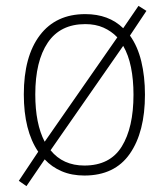

<svg xmlns="http://www.w3.org/2000/svg" viewBox="-20 -587 569 653"><path d="M473 -265Q473 -138 421.5 -64Q370 10 267 10Q224 10 190 -4.5Q156 -19 132 -45L70 46L44 28L110 -71Q61 -143 61 -266Q61 -395 115.5 -467Q170 -539 270 -539Q350 -539 399 -491L451 -567L478 -550L422 -466Q448 -430 460.5 -378.5Q473 -327 473 -265ZM100 -266Q100 -166 132 -105L379 -460Q359 -481 332 -493Q305 -505 270 -505Q185 -505 142.5 -442Q100 -379 100 -266ZM434 -265Q434 -316 425.5 -358Q417 -400 399 -431L152 -76Q194 -24 267 -24Q354 -24 394 -88.5Q434 -153 434 -265Z"/></svg>

Font: Noto Sans Arabic SemCond ExtLt
Style: Regular
Weight: 200
Width: 4
Designer: Monotype Design Team, Nadine Chahine, Nizar Qandah and Khaled Hosny
Foundry: Monotype Imaging Inc.
Version: Version 2.012; ttfautohint (v1.8.4.7-5d5b)